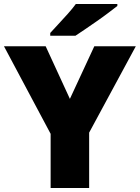

<svg xmlns="http://www.w3.org/2000/svg" viewBox="-20 -947 704 967"><path d="M332 -449 455 -714H664L429 -279V0H235V-273L0 -714H210ZM571 -917Q553 -903 526 -882.5Q499 -862 468 -840.5Q437 -819 408.5 -799.5Q380 -780 360 -767H233V-781Q250 -800 274 -825.5Q298 -851 322 -878Q346 -905 362 -927H571Z"/></svg>

Font: Noto Sans Thaana Black
Style: Regular
Weight: 900
Designer: David Williams
Foundry: Google Inc.
Version: Version 3.001; ttfautohint (v1.8.4.7-5d5b)